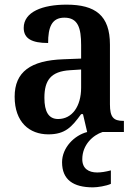

<svg xmlns="http://www.w3.org/2000/svg" viewBox="-20 -568 587 826"><path d="M188 10C261 10 289 -22 329 -77H337L355 0C300 14 247 67 247 130C247 205 295 238 380 238C400 238 437 232 457 223V165C434 171 415 174 398 174C361 174 334 157 334 117C334 54 381 13 421 0H513V-48H510C468 -48 453 -64 453 -119V-376C453 -502 390 -548 266 -548C163 -548 82 -517 82 -448C82 -402 117 -383 187 -383C187 -450 202 -492 257 -492C316 -492 329 -447 329 -374V-316L252 -313C112 -308 43 -259 43 -152C43 -42 107 10 188 10ZM230 -56C189 -56 171 -88 171 -147C171 -222 198 -261 282 -266L329 -269V-191C329 -110 290 -56 230 -56Z"/></svg>

Font: Noto Serif Devanagari SemiCondensed SemiBold
Style: Regular
Weight: 600
Width: 4
Designer: Universal Thirst, Indian Type Foundry and the Monotype Design Team
Foundry: Monotype Imaging Inc.
Version: Version 2.004